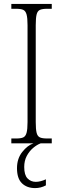

<svg xmlns="http://www.w3.org/2000/svg" viewBox="-20 -734 324 983"><path d="M38 0V-25H63Q87 -25 99 -30.5Q111 -36 116 -54Q121 -72 121 -109V-605Q121 -642 116 -660Q111 -678 99 -683.5Q87 -689 63 -689H38V-714H245V-689H221Q197 -689 184.5 -683.5Q172 -678 167.5 -660Q163 -642 163 -605V-109Q163 -72 167.5 -54Q172 -36 184.5 -30.5Q197 -25 221 -25H245V0ZM160 229Q118 229 92.5 204.5Q67 180 67 127Q67 78 94 44Q121 10 151 0H188Q169 7 149.5 23.5Q130 40 117 64.5Q104 89 104 121Q104 162 121 179.5Q138 197 163 197Q187 197 215 184V215Q189 229 160 229Z"/></svg>

Font: Noto Serif Myanmar Condensed ExtraLight
Style: Regular
Weight: 200
Width: 3
Designer: Ben Mitchell and the Monotype Design Team
Foundry: Monotype Imaging Inc.
Version: Version 2.106; ttfautohint (v1.8.4.7-5d5b)